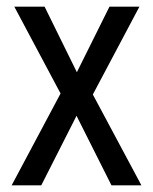

<svg xmlns="http://www.w3.org/2000/svg" viewBox="-20 -557 460 577"><path d="M162 -276 23 -537H114L211 -340L309 -537H399L259 -273L405 0H315L210 -209L104 0H15Z"/></svg>

Font: Noto Sans Condensed
Style: Regular
Weight: 400
Width: 3
Version: Version 2.013